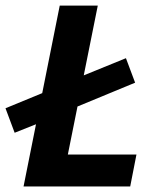

<svg xmlns="http://www.w3.org/2000/svg" viewBox="-30 -672 576 692"><path d="M22.8 -193.5 -10.2 -281.8 137.4 -342.6 237.1 -386.2 423.9 -462.3 457 -374 214.6 -273.8 114.9 -230.2ZM54.9 0 185.3 -651.8H322.4L214.5 -115H461.8L439.3 0Z"/></svg>

Font: Source Sans Variable
Style: Italic
Weight: 200
Italic angle: -11°
Designer: Paul D. Hunt
Foundry: Adobe Systems Incorporated
Version: Version 3.006;hotconv 1.0.111;makeotfexe 2.5.65597